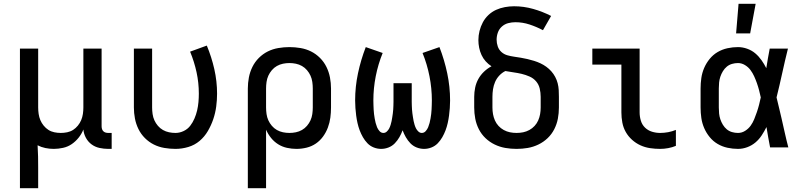

<svg xmlns="http://www.w3.org/2000/svg" viewBox="-20 -776 4240 1011"><path d="M85 215V-520H181V-210Q181 -193 183.5 -176Q186 -159 192.5 -143.5Q199 -128 210 -114.5Q221 -101 235 -92Q249 -83 266 -79.5Q283 -76 300 -76Q317 -76 334 -79.5Q351 -83 365 -92Q379 -101 390 -114.5Q401 -128 407.5 -143.5Q414 -159 416.5 -176Q419 -193 419 -210V-520H515V-111Q515 -104 517 -97Q519 -90 524 -85Q529 -80 536 -78Q543 -76 550 -76H568V8H550Q527 8 504 3Q481 -2 462.5 -15.5Q444 -29 432.5 -50Q421 -71 419 -94Q410 -71 394 -51Q378 -31 357.5 -17Q337 -3 312 2.5Q287 8 263 8Q241 8 219 3.5Q197 -1 178 -11Q180 19 180.5 48.5Q181 78 181 107V215Z M904 8Q875 8 845.5 3Q816 -2 790 -15Q764 -28 743 -49Q722 -70 709 -96.5Q696 -123 690.5 -152Q685 -181 685 -210V-520H781V-210Q781 -193 783.5 -175.5Q786 -158 793 -142.5Q800 -127 811.5 -113.5Q823 -100 838 -91.5Q853 -83 870 -79.5Q887 -76 904 -76Q926 -76 947 -86Q968 -96 981.5 -113.5Q995 -131 1004 -152Q1013 -173 1018 -194.5Q1023 -216 1025 -238.5Q1027 -261 1027 -283Q1027 -340 1015 -395.5Q1003 -451 981 -504L1069 -536Q1094 -476 1108.5 -412Q1123 -348 1123 -283Q1123 -249 1118.5 -215Q1114 -181 1103 -148.5Q1092 -116 1074.5 -86Q1057 -56 1031 -34Q1005 -12 971.5 -2Q938 8 904 8Z M1285 215V-310Q1285 -339 1290.5 -368Q1296 -397 1309 -423.5Q1322 -450 1343 -471Q1364 -492 1390 -505Q1416 -518 1445.5 -523Q1475 -528 1504 -528Q1533 -528 1562.5 -523Q1592 -518 1618 -505Q1644 -492 1665 -471Q1686 -450 1699 -423.5Q1712 -397 1717.5 -368Q1723 -339 1723 -310V-210Q1723 -183 1719.5 -156.5Q1716 -130 1706.5 -104.5Q1697 -79 1681 -57Q1665 -35 1643 -20Q1621 -5 1594.5 1.5Q1568 8 1541 8Q1516 8 1491 2.5Q1466 -3 1444.5 -16.5Q1423 -30 1407 -50Q1391 -70 1381 -93V215ZM1504 -76Q1521 -76 1538 -79.5Q1555 -83 1570 -91.5Q1585 -100 1596.5 -113.5Q1608 -127 1615 -142.5Q1622 -158 1624.5 -175.5Q1627 -193 1627 -210V-310Q1627 -327 1624.5 -344.5Q1622 -362 1615 -377.5Q1608 -393 1596.5 -406.5Q1585 -420 1570 -428.5Q1555 -437 1538 -440.5Q1521 -444 1504 -444Q1487 -444 1470 -440.5Q1453 -437 1438 -428.5Q1423 -420 1411.5 -406.5Q1400 -393 1393 -377.5Q1386 -362 1383.5 -344.5Q1381 -327 1381 -310V-210Q1381 -193 1383.5 -175.5Q1386 -158 1393 -142.5Q1400 -127 1411.5 -113.5Q1423 -100 1438 -91.5Q1453 -83 1470 -79.5Q1487 -76 1504 -76Z M1987 8Q1967 8 1948 0.5Q1929 -7 1915 -21.5Q1901 -36 1891 -53.5Q1881 -71 1874 -89.5Q1867 -108 1862.5 -128Q1858 -148 1855.5 -167.5Q1853 -187 1851.5 -207Q1850 -227 1850 -247Q1850 -319 1865 -390Q1880 -461 1906 -528L1995 -497Q1971 -438 1958.5 -374.5Q1946 -311 1946 -247Q1946 -235 1946.5 -223Q1947 -211 1947.5 -199Q1948 -187 1949.5 -175.5Q1951 -164 1953 -152Q1955 -140 1958 -128.5Q1961 -117 1965.5 -106Q1970 -95 1978.5 -85.5Q1987 -76 1999 -76Q2009 -76 2017 -83.5Q2025 -91 2029.5 -100Q2034 -109 2037 -119Q2040 -129 2042 -138.5Q2044 -148 2045.5 -158.5Q2047 -169 2048.5 -179Q2050 -189 2050.5 -199Q2051 -209 2051.5 -219Q2052 -229 2052 -239.5Q2052 -250 2052 -260V-338H2148V-260Q2148 -250 2148 -239.5Q2148 -229 2148.5 -219Q2149 -209 2149.5 -199Q2150 -189 2151.5 -179Q2153 -169 2154.5 -158.5Q2156 -148 2158 -138.5Q2160 -129 2163 -119Q2166 -109 2170.5 -100Q2175 -91 2183 -83.5Q2191 -76 2201 -76Q2213 -76 2221.5 -85.5Q2230 -95 2234.5 -106Q2239 -117 2242 -128.5Q2245 -140 2247 -152Q2249 -164 2250.5 -175.5Q2252 -187 2252.5 -199Q2253 -211 2253.5 -223Q2254 -235 2254 -247Q2254 -311 2241.5 -374.5Q2229 -438 2205 -497L2294 -528Q2320 -461 2335 -390Q2350 -319 2350 -247Q2350 -227 2348.5 -207Q2347 -187 2344.5 -167.5Q2342 -148 2337.5 -128Q2333 -108 2326 -89.5Q2319 -71 2309 -53.5Q2299 -36 2285 -21.5Q2271 -7 2252 0.5Q2233 8 2213 8Q2193 8 2174 0.5Q2155 -7 2141 -21.5Q2127 -36 2117 -53.5Q2107 -71 2100 -90Q2093 -71 2083 -53.5Q2073 -36 2059 -21.5Q2045 -7 2026 0.5Q2007 8 1987 8Z M2700 8Q2670 8 2641 3Q2612 -2 2585 -15Q2558 -28 2536.5 -48.5Q2515 -69 2501.5 -95.5Q2488 -122 2482.5 -151Q2477 -180 2477 -210V-266Q2477 -290 2482 -314.5Q2487 -339 2499 -360.5Q2511 -382 2529 -399Q2547 -416 2568 -427Q2551 -438 2537.5 -453Q2524 -468 2515.5 -486.5Q2507 -505 2503 -525Q2499 -545 2499 -565Q2499 -589 2505 -613Q2511 -637 2522.5 -658.5Q2534 -680 2552 -697Q2570 -714 2592 -724Q2614 -734 2638.5 -738.5Q2663 -743 2687 -743Q2738 -743 2787.5 -729Q2837 -715 2882 -692L2839 -617Q2805 -635 2768.5 -647Q2732 -659 2694 -659Q2674 -659 2655.5 -654Q2637 -649 2622.5 -636Q2608 -623 2601.5 -604.5Q2595 -586 2595 -567Q2595 -549 2601 -531.5Q2607 -514 2620.5 -502Q2634 -490 2651.5 -485Q2669 -480 2687 -477.5Q2705 -475 2722.5 -472Q2740 -469 2757.5 -465Q2775 -461 2792.5 -455.5Q2810 -450 2826 -442.5Q2842 -435 2856.5 -424.5Q2871 -414 2883 -400.5Q2895 -387 2903.5 -371Q2912 -355 2916.5 -337.5Q2921 -320 2922 -302Q2923 -284 2923 -266V-210Q2923 -180 2917.5 -151Q2912 -122 2898.5 -95.5Q2885 -69 2863.5 -48.5Q2842 -28 2815 -15Q2788 -2 2759 3Q2730 8 2700 8ZM2700 -76Q2718 -76 2735 -79.5Q2752 -83 2767.5 -91.5Q2783 -100 2795 -113Q2807 -126 2814 -142Q2821 -158 2824 -175Q2827 -192 2827 -210V-266Q2827 -288 2822 -309.5Q2817 -331 2803 -347.5Q2789 -364 2768.5 -373Q2748 -382 2727 -387Q2706 -392 2684 -395Q2662 -398 2641 -402Q2623 -393 2609 -378Q2595 -363 2587 -344.5Q2579 -326 2576 -306Q2573 -286 2573 -266V-210Q2573 -192 2576 -175Q2579 -158 2586 -142Q2593 -126 2605 -113Q2617 -100 2632.5 -91.5Q2648 -83 2665 -79.5Q2682 -76 2700 -76Z M3456 8Q3429 8 3402.5 4Q3376 0 3352 -11Q3328 -22 3308 -40Q3288 -58 3275 -81Q3262 -104 3257 -130.5Q3252 -157 3252 -184V-436H3099V-520H3348V-184Q3348 -162 3354.5 -140.5Q3361 -119 3376.5 -104Q3392 -89 3413 -82.5Q3434 -76 3456 -76Q3477 -76 3498.5 -80Q3520 -84 3539 -92V-8Q3520 0 3498.5 4Q3477 8 3456 8Z M3866 8Q3838 8 3810.5 2Q3783 -4 3759 -18Q3735 -32 3717 -54Q3699 -76 3688 -101.5Q3677 -127 3673 -154.5Q3669 -182 3669 -210V-310Q3669 -338 3673 -365.5Q3677 -393 3688 -418.5Q3699 -444 3717 -466Q3735 -488 3759 -502Q3783 -516 3810.5 -522Q3838 -528 3866 -528Q3890 -528 3914 -519.5Q3938 -511 3956.5 -495.5Q3975 -480 3989.5 -459.5Q4004 -439 4015 -417Q4019 -443 4023.5 -468.5Q4028 -494 4033 -520H4129Q4113 -456 4099 -391.5Q4085 -327 4069 -263Q4076 -236 4082 -209Q4088 -182 4095 -154Q4104 -115 4112.5 -76.5Q4121 -38 4131 0H4035Q4030 -27 4025 -53.5Q4020 -80 4016 -107Q4005 -85 3991 -63.5Q3977 -42 3958 -26Q3939 -10 3915 -1Q3891 8 3866 8ZM3866 -76Q3886 -76 3903.5 -87Q3921 -98 3932.5 -114Q3944 -130 3951.5 -148.5Q3959 -167 3965.5 -186Q3972 -205 3977 -224.5Q3982 -244 3986 -263Q3982 -282 3977 -301Q3972 -320 3965.5 -338.5Q3959 -357 3951 -374.5Q3943 -392 3931.5 -407.5Q3920 -423 3902.5 -433.5Q3885 -444 3866 -444Q3850 -444 3834.5 -439.5Q3819 -435 3807 -425Q3795 -415 3786.5 -401Q3778 -387 3773 -372Q3768 -357 3766.5 -341.5Q3765 -326 3765 -310V-210Q3765 -194 3766.5 -178.5Q3768 -163 3773 -148Q3778 -133 3786.5 -119Q3795 -105 3807 -95Q3819 -85 3834.5 -80.5Q3850 -76 3866 -76ZM3856 -600 3869 -756H3959L3930 -600Z"/></svg>

Font: Iosevka Fixed Curly Md Ex
Style: Regular
Weight: 500
Width: 7
Monospace: yes
Designer: Belleve Invis
Foundry: Belleve Invis
Version: Version 30.1.2